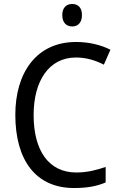

<svg xmlns="http://www.w3.org/2000/svg" viewBox="-20 -935 604 965"><path d="M343 -915C314 -915 293 -897 293 -859C293 -821 314 -802 343 -802C371 -802 392 -821 392 -859C392 -897 372 -915 343 -915ZM362 -646C416 -646 463 -630 502 -610L535 -685C486 -710 426 -724 362 -724C163 -724 57 -569 57 -358C57 -131 159 10 352 10C419 10 466 1 511 -18V-96C465 -80 417 -68 364 -68C224 -68 149 -179 149 -357C149 -527 225 -646 362 -646Z"/></svg>

Font: Noto Sans Bengali SemiCondensed
Style: Regular
Weight: 400
Width: 4
Designer: Jelle Bosma - Monotype Design Team
Foundry: Monotype Imaging Inc.
Version: Version 2.003